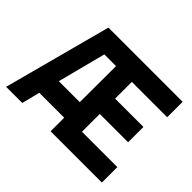

<svg xmlns="http://www.w3.org/2000/svg" viewBox="-145 -925 1160 1160"><g transform="rotate(45 435.5 -345.0)"><path d="M12 0 196 -690H830V-558H528V-415H770V-284H528V-132H830V0H392V-116H179L150 0ZM213 -249H392L393 -558H293Z"/></g></svg>

Font: Titillium Web
Style: Bold
Weight: 700
Designer: Mohamed Gaber, Accademia di Belle Arti di Urbino
Foundry: Kief Type Foundry, Accademia di Belle Arti di Urbino
Version: Version 3.000